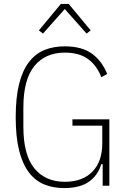

<svg xmlns="http://www.w3.org/2000/svg" viewBox="-20 -946 646 978"><path d="M503 -110H496Q479 -53 433 -20.5Q387 12 307 12Q251 12 205.5 -6.5Q160 -25 127.5 -67.5Q95 -110 77.5 -179Q60 -248 60 -349Q60 -450 77.5 -519Q95 -588 128 -630.5Q161 -673 207 -691.5Q253 -710 310 -710Q397 -710 448.5 -672.5Q500 -635 526 -569L496 -553Q473 -613 428 -645.5Q383 -678 310 -678Q211 -678 155 -609.5Q99 -541 99 -397V-301Q99 -157 155 -88.5Q211 -20 310 -20Q401 -20 451 -72Q501 -124 501 -216V-306H349V-338H537V0H503ZM330 -926 442 -791 421 -775 310 -900 199 -775 178 -791 290 -926Z"/></svg>

Font: IBM Plex Sans Cond ExtLt
Style: Regular
Weight: 200
Width: 3
Designer: Mike Abbink, Paul van der Laan, Pieter van Rosmalen
Foundry: Bold Monday
Version: Version 1.3